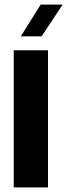

<svg xmlns="http://www.w3.org/2000/svg" viewBox="-20 -820 294 840"><path d="M40 0V-600H190V0ZM71 -661 158 -800H254L162 -661Z"/></svg>

Font: Big Shoulders Display Black
Style: Regular
Weight: 900
Designer: Patric King
Foundry: XO Type Co
Version: Version 1.000; ttfautohint (v1.8.2)